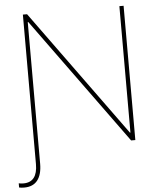

<svg xmlns="http://www.w3.org/2000/svg" viewBox="-72 -780 882 1036"><g transform="rotate(-5 369.5 -262.0)"><path d="M17 203.1Q0.7 203.1 -10.7 200.3V177.6Q0 180.4 14.9 180.4Q90.9 180.4 90.9 82.4V-727.3H113.6L610.8 -42.6H613.6V-727.3H636.4V0H613.6L116.5 -684.7H113.6V82.4Q113.6 140.3 89.5 171.7Q65.3 203.1 17 203.1Z"/></g></svg>

Font: Linik Sans Thin
Style: Regular
Weight: 100
Designer: Fonts by Rasmus Andersson / Changes by Cristiano Sobral with parts from Marc Monis
Foundry: rsms
Version: Version 3.020; ttfautohint (v1.6)